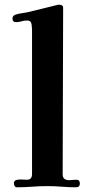

<svg xmlns="http://www.w3.org/2000/svg" viewBox="-20 -792 386 815"><path d="M319 -13Q319 3 303 3Q272 3 242 0.5Q212 -2 181 -2Q149 -2 116.5 0.5Q84 3 52 3Q45 3 42 -2.5Q39 -8 39 -14Q39 -25 49.5 -28Q60 -31 73.5 -30Q87 -29 94 -29Q116 -29 116 -53V-134Q116 -266 116 -397.5Q116 -529 116 -661Q116 -672 114 -688.5Q112 -705 95 -705Q83 -705 71.5 -701.5Q60 -698 48 -698Q33 -698 33 -714Q33 -725 46 -730Q59 -734 73.5 -736Q88 -738 101 -741Q131 -748 160.5 -755.5Q190 -763 219 -770Q222 -771 225 -771.5Q228 -772 231 -772Q237 -772 242.5 -769.5Q248 -767 248 -759Q248 -583 247 -406Q246 -229 246 -53Q246 -36 256 -31Q266 -26 280 -27.5Q294 -29 305 -29Q319 -29 319 -13Z"/></svg>

Font: Kaisei Decol
Style: Bold
Weight: 700
Designer: Font-Kai, 金井和夫
Foundry: KAZUO KANAI
Version: Version 5.003